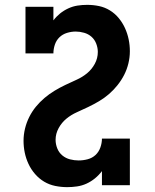

<svg xmlns="http://www.w3.org/2000/svg" viewBox="-20 -763 640 791"><path d="M257 8Q232 8 207.5 3Q183 -2 162 -14.5Q141 -27 124.5 -46Q108 -65 97.5 -87.5Q87 -110 82 -134Q77 -158 77 -183Q77 -208 83 -233Q89 -258 100.5 -281Q112 -304 128 -323.5Q144 -343 163.5 -359.5Q183 -376 204.5 -389Q226 -402 249 -413Q272 -424 295.5 -434.5Q319 -445 338.5 -461Q358 -477 370.5 -500Q383 -523 383 -549Q383 -566 376.5 -583Q370 -600 357 -611.5Q344 -623 326.5 -628Q309 -633 292 -633Q274 -633 256 -627.5Q238 -622 225 -609.5Q212 -597 206 -579Q200 -561 200 -543H85V-735H200V-679Q212 -695 227.5 -707.5Q243 -720 261.5 -728.5Q280 -737 299.5 -740Q319 -743 339 -743Q364 -743 388 -738Q412 -733 433 -720Q454 -707 469.5 -688Q485 -669 495 -647Q505 -625 510 -601Q515 -577 515 -552Q515 -527 509 -502Q503 -477 491.5 -454.5Q480 -432 464 -412Q448 -392 429 -375.5Q410 -359 388 -346Q366 -333 343 -322Q320 -311 296.5 -300.5Q273 -290 253.5 -274Q234 -258 221.5 -235Q209 -212 209 -187Q209 -169 216 -151.5Q223 -134 237 -122.5Q251 -111 268.5 -106.5Q286 -102 304 -102Q323 -102 341.5 -107Q360 -112 373.5 -124.5Q387 -137 393.5 -155.5Q400 -174 400 -192H515V0H400V-58Q387 -41 371 -28Q355 -15 336.5 -6.5Q318 2 297.5 5Q277 8 257 8Z"/></svg>

Font: Iosevka HT Extrabold Extended
Style: Regular
Weight: 800
Width: 7
Monospace: yes
Designer: Belleve Invis
Foundry: Belleve Invis
Version: Version 32.3.0; ttfautohint (v1.8.4)